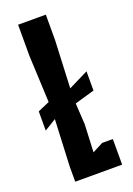

<svg xmlns="http://www.w3.org/2000/svg" viewBox="-142 -791 587 846"><g transform="rotate(-20 151.0 -368.0)"><path d="M58 0H278V-120H228L178 -94L184 -224L178 -323L271 -350V-440L178 -394L188 -617V-736H58V-590L68 -370L13 -346V-256L68 -290L58 -70Z"/></g></svg>

Font: Pescante Normal
Style: Regular
Weight: 400
Designer: Ariel Martín Pérez
Foundry: Tunera Type Foundry
Version: Version 1.000;FEAKit 1.0